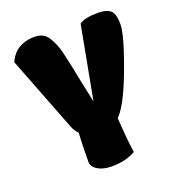

<svg xmlns="http://www.w3.org/2000/svg" viewBox="-130 -811 830 913"><g transform="rotate(-20 285.5 -354.5)"><path d="M518 -486Q443 -262 385 -206Q392 -96 402 -29Q353 0 280 0Q238 0 210 -17Q182 -34 183 -61Q183 -140 187 -205Q170 -221 161 -245L14 -624Q17 -634 28 -650Q39 -666 52 -676Q89 -705 146 -705Q190 -705 212 -672Q236 -635 247.5 -586.5Q259 -538 265.5 -506Q272 -474 283 -419Q294 -364 304 -320L373 -689Q401 -709 465 -709Q522 -709 538 -683Q550 -664 550 -622.5Q550 -581 518 -486Z"/></g></svg>

Font: Chela One
Style: Regular
Weight: 400
Designer: Miguel Hernandez
Foundry: LatinoType
Version: Version 1.001